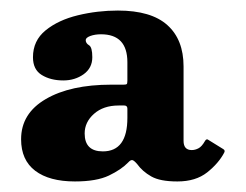

<svg xmlns="http://www.w3.org/2000/svg" viewBox="-20 -820 466 364"><path d="M20 -556Q20 -605 66.8 -632.2Q113.5 -659.5 191 -659.5H214Q219 -659.5 220.2 -660.5Q221.5 -661.5 221.5 -667V-702Q221.5 -755 171.5 -755Q160 -755 151.2 -751.8Q142.5 -748.5 142.5 -744Q142.5 -738 148.8 -734.2Q155 -730.5 155 -711.5Q155 -691 138.5 -679.2Q122 -667.5 100 -667.5Q76 -667.5 59.2 -677.8Q42.5 -688 42.5 -711.5Q42.5 -743 66.5 -762.5Q90.5 -782 127.5 -791Q164.5 -800 203.5 -800Q266.5 -800 297.2 -772.5Q328 -745 328 -694V-553Q328 -535.5 343.5 -535.5Q350 -535.5 356.2 -538.8Q362.5 -542 368.5 -552.5Q371.5 -558 375.5 -554.5L403 -537.5Q407.5 -535 405 -530.5Q394.5 -510.5 372.8 -493.2Q351 -476 316.5 -476H316Q283.5 -476 266.8 -485.5Q250 -495 240 -509Q234 -516 230.8 -516.5Q227.5 -517 223 -512Q210 -498.5 186.5 -487.2Q163 -476 122 -476Q73.5 -476 46.8 -496.2Q20 -516.5 20 -556ZM140.5 -567Q140.5 -533 175 -533Q221.5 -533 221.5 -596.5V-614Q221.5 -620 215.5 -620H205Q176 -620 158.2 -604.2Q140.5 -588.5 140.5 -567Z"/></svg>

Font: Besley* Heavy
Style: Regular
Weight: 800
Designer: Owen Earl
Foundry: indestructible type*
Version: Version 3.000; ttfautohint (v1.8.3)